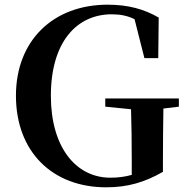

<svg xmlns="http://www.w3.org/2000/svg" viewBox="-20 -780 797 819"><path d="M743 -360H429V-325L539 -314C541 -242 542 -172 542 -99V-34C513 -26 484 -22 451 -22C303 -22 197 -153 197 -371C197 -601 307 -719 457 -719C493 -719 524 -713 554 -698L596 -532H655L657 -705C595 -741 527 -760 439 -760C207 -760 48 -607 48 -372C48 -133 203 19 433 19C526 19 598 -3 675 -47V-96C675 -175 676 -247 677 -317L743 -325Z"/></svg>

Font: Source Han Serif
Style: Bold
Weight: 700
Designer: Ryoko NISHIZUKA 西塚涼子 (kana & ideographs); Frank Grießhammer (Latin, Greek & Cyrillic); Wenlong ZHANG 张文龙 (bopomofo); San
Foundry: Adobe Systems Incorporated
Version: Version 1.001;PS 1.001;hotconv 16.6.54;makeotf.lib2.5.65590